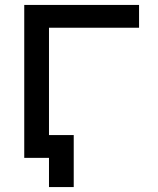

<svg xmlns="http://www.w3.org/2000/svg" viewBox="-20 -638 640 776"><path d="M178 118V0H146V-92H278V118ZM78 0V-618H542V-526H105L178 -599V0Z"/></svg>

Font: Victor Mono
Style: Bold
Weight: 700
Monospace: yes
Designer: Rune Bjørnerås
Version: Version 1.561;gftools[0.9.30]